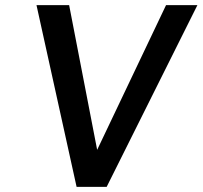

<svg xmlns="http://www.w3.org/2000/svg" viewBox="-20 -727 788 747"><path d="M395 0 748 -707H626L358 -144L249 -707H122L278 0Z"/></svg>

Font: Brisa Sans Medium
Style: Italic
Weight: 600
Italic angle: -8°
Designer: Dalton Maag Ltd
Foundry: Dalton Maag Ltd
Version: Version 1.101;July 10, 2019;FontCreator 11.5.0.2425 64-bit